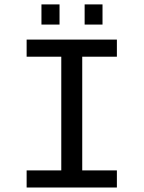

<svg xmlns="http://www.w3.org/2000/svg" viewBox="-20 -835 640 855"><path d="M98.6 -658.7H500.5V-582.5H346.2V-76.2H500.5V0H98.6V-76.2H252.9V-582.5H98.6ZM356.9 -725.6V-815.4H436.5V-725.6ZM164.6 -725.6V-815.4H245.1V-725.6Z"/></svg>

Font: Courier New
Style: Regular
Weight: 400
Designer: Steve Matteson
Foundry: Ascender Corporation
Version: Version 2.00.3